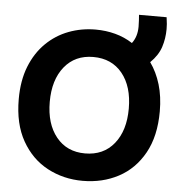

<svg xmlns="http://www.w3.org/2000/svg" viewBox="-57 -871 896 956"><g transform="rotate(5 391.0 -393.0)"><path d="M744 -347Q744 -421 726 -481Q708 -541 675 -587Q714 -625 728 -668Q742 -711 742 -758Q742 -769 741 -783.5Q740 -798 737 -817H599Q600 -808 601 -788.5Q602 -769 602 -758Q602 -708 576 -674Q536 -700 489 -712.5Q442 -725 391 -725Q320 -725 256.5 -701Q193 -677 144 -629Q95 -581 67 -510.5Q39 -440 39 -347Q39 -223 87 -138.5Q135 -54 215 -11.5Q295 31 391 31Q490 31 570 -11.5Q650 -54 697 -138.5Q744 -223 744 -347ZM589 -347Q589 -237 536 -171.5Q483 -106 391 -106Q300 -106 247 -171.5Q194 -237 194 -347Q194 -457 247 -522.5Q300 -588 391 -588Q483 -588 536 -523Q589 -458 589 -347Z"/></g></svg>

Font: Repo Bold
Style: Bold
Weight: 700
Designer: Stefan Peev
Foundry: Context Ltd
Version: Version 1.502